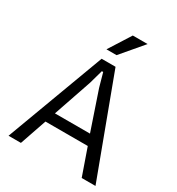

<svg xmlns="http://www.w3.org/2000/svg" viewBox="-217 -1077 1119 1213"><g transform="rotate(30 343.0 -470.5)"><path d="M496.1 -194.3H187.5L120.6 0H30.3L296.4 -715.3H397.9L664.6 0H564ZM469.2 -269 374.5 -548.3 346.7 -647.9H336.9L309.1 -548.3L213.4 -269ZM293 -782.2 393.6 -940.9H501.5L366.7 -782.2Z"/></g></svg>

Font: Proza Libre
Style: Regular
Weight: 400
Designer: Jasper de Waard
Foundry: Jasper de Waard
Version: Version 1.000; ttfautohint (v1.4.1.8-43bc)